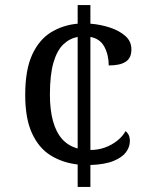

<svg xmlns="http://www.w3.org/2000/svg" viewBox="-20 -734 599 754"><path d="M285 -88Q225 -95 178.5 -124Q132 -153 105.5 -211Q79 -269 79 -361Q79 -460 106.5 -519.5Q134 -579 181 -607.5Q228 -636 285 -641V-714H335V-641Q374 -638 411 -626Q448 -614 472 -593Q496 -572 496 -540Q496 -523 490.5 -511Q485 -499 473.5 -491.5Q462 -484 445.5 -480.5Q429 -477 407 -477Q407 -518 390 -550Q373 -582 335 -589V-145Q366 -145 393 -155Q420 -165 441 -182Q462 -199 473 -219Q481 -213 485.5 -203.5Q490 -194 490 -180Q490 -157 475 -136.5Q460 -116 426 -102Q392 -88 335 -86V0H285ZM285 -589Q253 -583 228.5 -559.5Q204 -536 190 -488.5Q176 -441 176 -362Q176 -303 188 -259Q200 -215 224 -188Q248 -161 285 -151Z"/></svg>

Font: Noto Serif Bengali
Style: Regular
Weight: 400
Designer: Juan Bruce, Universal Thirst, Indian Type Foundry and the Monotype Design Team.
Foundry: Monotype Imaging Inc.
Version: Version 2.003